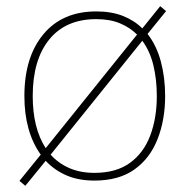

<svg xmlns="http://www.w3.org/2000/svg" viewBox="-20 -575 615 622"><path d="M515 -264Q515 -187 490.5 -124.5Q466 -62 415.5 -26Q365 10 286 10Q234 10 195 -7Q156 -24 128 -54L62 27L43 11L112 -74Q59 -148 59 -264Q59 -390 120.5 -464Q182 -538 292 -538Q341 -538 378 -523.5Q415 -509 441 -483L499 -555L518 -539L458 -465Q487 -428 501 -376Q515 -324 515 -264ZM86 -264Q86 -160 128 -95L424 -463Q401 -486 368.5 -499.5Q336 -513 292 -513Q193 -513 139.5 -447Q86 -381 86 -264ZM488 -264Q488 -317 477 -363Q466 -409 441 -443L144 -74Q169 -46 204.5 -30.5Q240 -15 286 -15Q356 -15 400.5 -47Q445 -79 466.5 -135.5Q488 -192 488 -264Z"/></svg>

Font: Noto Sans Oriya Thin
Style: Regular
Weight: 100
Designer: Amélie Bonet and Sol Matas
Foundry: Google LLC
Version: Version 2.006; ttfautohint (v1.8.4.7-5d5b)